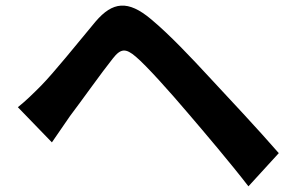

<svg xmlns="http://www.w3.org/2000/svg" viewBox="-20 -680 1040 677"><path d="M163 -178 227 -271C268 -325 338 -424 378 -474C406 -510 424 -510 459 -480C496 -449 580 -355 642 -282C701 -213 792 -106 856 -23L963 -140C891 -223 784 -337 717 -409C655 -476 580 -556 513 -612C431 -681 377 -674 317 -604C249 -522 170 -424 125 -378C95 -348 73 -326 43 -302Z"/></svg>

Font: Genne Gothic Bold
Style: Regular
Weight: 700
Designer: Ryoko NISHIZUKA (kana & ideographs); Paul D. Hunt (Latin, Greek & Cyrillic); Wenlong ZHANG (bopomofo); Sandoll Communica
Foundry: Adobe Systems Incorporated
Version: Version 1.004;PS 1.004;hotconv 16.6.51;makeotf.lib2.5.65220